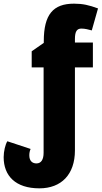

<svg xmlns="http://www.w3.org/2000/svg" viewBox="-28 -785 555 1048"><path d="M187 243C307 243 381 167 381 36V-417H479V-553H381V-572C381 -612 391 -629 416 -629C436 -629 454 -624 473 -619L507 -739C458 -757 424 -765 376 -765C262 -765 211 -706 211 -560V-551L145 -505V-417H210V49C210 87 196 107 171 107C149 107 132 94 132 63C132 50 134 40 139 28L12 -14C1 4 -8 41 -8 73C-8 175 57 243 187 243Z"/></svg>

Font: Noto Sans Condensed Black
Style: Regular
Weight: 900
Width: 3
Designer: Monotype Design Team
Foundry: Monotype Imaging Inc.
Version: Version 2.013